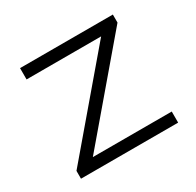

<svg xmlns="http://www.w3.org/2000/svg" viewBox="-116 -634 782 765"><g transform="rotate(-30 274.5 -251.5)"><path d="M404 -451H61V-503H488V-466L135 -51H498V0H51V-36Z"/></g></svg>

Font: Metropolitano Light
Style: Regular
Weight: 300
Designer: Fonts by Alex Slobzheninov & Chris M. Simpson / Changes by Cristiano Sobral
Foundry: Fonts by Alex Slobzheninov & Chris M. Simpson / Changes by Cristiano Sobral
Version: Version 1.00;August 30, 2020;FontCreator 13.0.0.2681 64-bit